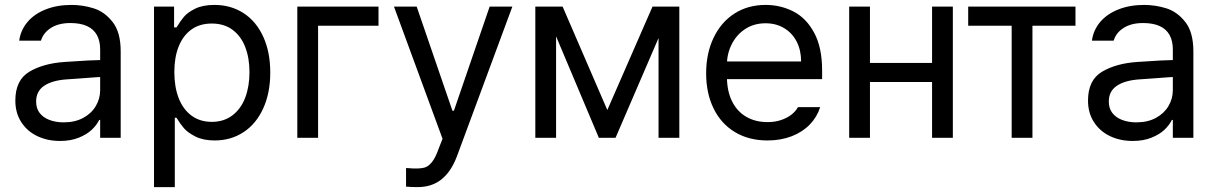

<svg xmlns="http://www.w3.org/2000/svg" viewBox="-20 -557 4911 776"><path d="M306.6 -240.2 251 -236.3Q191.4 -232.4 158.7 -210.4Q126 -188.5 126 -146.5Q126 -119.1 140.1 -100.6Q154.3 -82 179.7 -72.3Q205.1 -62.5 237.3 -62.5Q283.2 -62.5 316.4 -80.6Q349.6 -98.6 367.2 -128.4Q384.8 -158.2 384.8 -192.4V-357.4Q384.8 -391.6 371.6 -415.5Q358.4 -439.5 331.5 -451.7Q304.7 -463.9 264.6 -463.9Q216.8 -463.9 186 -444.3Q155.3 -424.8 145.5 -392.6H57.6Q63.5 -435.5 91.3 -468.3Q119.1 -501 165 -519Q210.9 -537.1 268.6 -537.1Q314.5 -537.1 358.4 -523.4Q402.3 -509.8 435.1 -468.3Q467.8 -426.8 467.8 -349.6V0H384.8V-72.3H380.9Q371.1 -51.8 351.1 -32.7Q331.1 -13.7 298.3 -0.5Q265.6 12.7 222.7 12.7Q171.9 12.7 130.9 -6.8Q89.8 -26.4 65.9 -63.5Q42 -100.6 42 -150.4Q42 -233.4 98.6 -267.1Q155.3 -300.8 241.2 -306.6Q251 -307.6 335 -312.5L390.6 -314.5L391.6 -246.1Q382.8 -246.1 306.6 -240.2Z M602.5 -530.3H683.6V-446.3H693.4Q709 -471.7 723.6 -489.3Q738.3 -506.8 769 -522Q799.8 -537.1 846.7 -537.1Q913.1 -537.1 964.4 -503.9Q1015.6 -470.7 1043.9 -408.7Q1072.3 -346.7 1072.3 -263.7Q1072.3 -181.6 1043.9 -119.1Q1015.6 -56.6 964.4 -22.9Q913.1 10.7 847.7 10.7Q801.8 10.7 770.5 -4.9Q739.3 -20.5 723.6 -38.6Q708 -56.6 693.4 -81.1H686.5V199.2H602.5ZM835.9 -64.5Q884.8 -64.5 919.4 -90.8Q954.1 -117.2 971.2 -162.6Q988.3 -208 988.3 -265.6Q988.3 -322.3 971.2 -366.7Q954.1 -411.1 919.9 -436.5Q885.7 -461.9 835.9 -461.9Q787.1 -461.9 753.4 -437.5Q719.7 -413.1 702.1 -369.1Q684.6 -325.2 684.6 -265.6Q684.6 -206.1 702.1 -160.6Q719.7 -115.2 753.9 -89.8Q788.1 -64.5 835.9 -64.5Z M1509.8 -453.1H1265.6V0H1181.6V-530.3H1509.8Z M1621.1 197.3V122.1L1636.7 123Q1644.5 124 1662.1 124Q1683.6 124 1697.8 119.6Q1711.9 115.2 1726.1 97.7Q1740.2 80.1 1752.9 43.9L1768.6 3.9L1572.3 -530.3H1664.1L1808.6 -109.4H1814.5L1959 -530.3H2050.8L1826.2 76.2Q1802.7 137.7 1763.7 168.5Q1724.6 199.2 1668 199.2Q1642.6 199.2 1621.1 197.3Z M2617.2 -530.3H2696.3L2467.8 0H2400.4L2176.8 -530.3H2253.9L2434.6 -112.3ZM2227.5 0H2143.6V-530.3H2227.5ZM2641.6 -530.3H2725.6V0H2641.6Z M2834 -260.7Q2834 -341.8 2864.3 -404.8Q2894.5 -467.8 2948.7 -502.4Q3002.9 -537.1 3074.2 -537.1Q3134.8 -537.1 3186.5 -510.7Q3238.3 -484.4 3270.5 -424.8Q3302.7 -365.2 3302.7 -272.5V-237.3H2892.6V-308.6H3217.8Q3217.8 -353.5 3200.2 -388.2Q3182.6 -422.9 3149.9 -442.9Q3117.2 -462.9 3074.2 -462.9Q3027.3 -462.9 2992.2 -439.9Q2957 -417 2937.5 -378.4Q2918 -339.8 2918 -295.9V-248Q2918 -189.5 2938.5 -147.9Q2959 -106.4 2996.1 -85Q3033.2 -63.5 3082 -63.5Q3112.3 -63.5 3136.7 -71.8Q3161.1 -80.1 3178.2 -93.3Q3195.3 -106.4 3205.1 -124H3294.9Q3282.2 -84 3252.9 -53.7Q3223.6 -23.4 3179.7 -6.3Q3135.7 10.7 3082 10.7Q3006.8 10.7 2950.7 -22.9Q2894.5 -56.6 2864.3 -118.2Q2834 -179.7 2834 -260.7Z M3767.6 -225.6H3475.6V-302.7H3767.6ZM3496.1 0H3412.1V-530.3H3496.1ZM3831.1 0H3747.1V-530.3H3831.1Z M3893.1 -530.3H4326.7V-453.1H4152.8V0H4068.8V-453.1H3893.1Z M4642.1 -240.2 4586.4 -236.3Q4526.9 -232.4 4494.1 -210.4Q4461.4 -188.5 4461.4 -146.5Q4461.4 -119.1 4475.6 -100.6Q4489.7 -82 4515.1 -72.3Q4540.5 -62.5 4572.8 -62.5Q4618.7 -62.5 4651.9 -80.6Q4685.1 -98.6 4702.6 -128.4Q4720.2 -158.2 4720.2 -192.4V-357.4Q4720.2 -391.6 4707 -415.5Q4693.8 -439.5 4667 -451.7Q4640.1 -463.9 4600.1 -463.9Q4552.2 -463.9 4521.5 -444.3Q4490.7 -424.8 4481 -392.6H4393.1Q4398.9 -435.5 4426.8 -468.3Q4454.6 -501 4500.5 -519Q4546.4 -537.1 4604 -537.1Q4649.9 -537.1 4693.8 -523.4Q4737.8 -509.8 4770.5 -468.3Q4803.2 -426.8 4803.2 -349.6V0H4720.2V-72.3H4716.3Q4706.5 -51.8 4686.5 -32.7Q4666.5 -13.7 4633.8 -0.5Q4601.1 12.7 4558.1 12.7Q4507.3 12.7 4466.3 -6.8Q4425.3 -26.4 4401.4 -63.5Q4377.4 -100.6 4377.4 -150.4Q4377.4 -233.4 4434.1 -267.1Q4490.7 -300.8 4576.7 -306.6Q4586.4 -307.6 4670.4 -312.5L4726.1 -314.5L4727.1 -246.1Q4718.3 -246.1 4642.1 -240.2Z"/></svg>

Font: WEMIX Pretendard Variable
Style: Regular
Weight: 400
Designer: Base glyphs from Inter by Rasmus Andersson; Hangeul glyphs from Noto Sans CJK(Source Han Sans) by Jang Soo-young and Kan
Foundry: Kil Hyung-jin
Version: Version 1.000;Glyphs 3.2 (3208)